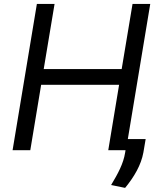

<svg xmlns="http://www.w3.org/2000/svg" viewBox="-20 -747 816 955"><path d="M42.6 0H130.7L184.7 -325.3H572.4L518.5 0H604.4L602.3 12.8C593.8 66.8 566.8 116.5 532.7 173.3L602.3 187.5C647.7 132.1 681.8 73.9 693.2 11.4L704.5 -55.4H615.8L727.3 -727.3H639.2L585.2 -403.4H197.4L251.4 -727.3H163.4Z"/></svg>

Font: Margiela Sans
Style: Italic
Weight: 400
Italic angle: -9.39999°
Designer: Stefan Endress, Andreas Faust
Version: Version 1.100;FEAKit 1.0